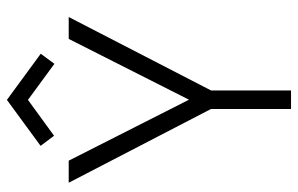

<svg xmlns="http://www.w3.org/2000/svg" viewBox="-177 -707 884 570"><g transform="rotate(-90 265.0 -422.0)"><path d="M147 -703.5 117 -743.5 253.5 -843.5 390.5 -743 360.5 -702.5 253.5 -781ZM226.5 -237.5 7.5 -660H73L254 -303L434.5 -660H499.5L281.5 -237.5V0H226.5Z"/></g></svg>

Font: League Spartan Light
Style: Regular
Weight: 277
Foundry: The League of Moveable Type
Version: Version 2.002